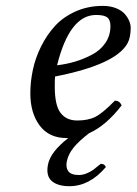

<svg xmlns="http://www.w3.org/2000/svg" viewBox="-20 -459 464 652"><path d="M339.4 108.4Q284.2 173.3 215.8 173.3Q175.8 173.3 155.5 155.5Q135.3 137.7 143.1 99.1Q151.9 56.2 211.9 9.8H206.1Q146.5 9.8 114.7 -32.7Q83 -75.2 83 -142.1Q83 -181.6 91.6 -221.9Q100.1 -262.2 119.6 -301.5Q139.2 -340.8 167 -371.1Q194.8 -401.4 236.8 -420.2Q278.8 -439 329.1 -439Q354.5 -439 374 -431.2Q393.6 -423.3 403.8 -411.4Q414.1 -399.4 418.9 -387.5Q423.8 -375.5 423.8 -365.2Q423.8 -332.5 413.6 -313Q374.5 -239.7 167 -199.2Q166 -191.4 166 -165Q166 -101.1 185.8 -75.4Q205.6 -49.8 242.2 -49.8Q279.3 -49.8 304 -62.3Q328.6 -74.7 370.1 -117.2Q386.2 -117.2 393.1 -101.1Q339.8 -32.2 282.7 -6.8Q248.5 19.5 230.5 41.5Q212.4 63.5 207 88.4Q202.6 109.4 211.9 122.3Q221.2 135.3 247.6 135.3Q261.2 135.3 274.7 129.6Q288.1 124 296.9 117.4Q305.7 110.8 322.3 97.2Q335.4 97.2 339.4 108.4ZM355 -370.1Q355 -391.6 344.2 -399.9Q333.5 -408.2 306.2 -408.2Q216.3 -408.2 173.8 -237.3Q206.1 -241.2 234.9 -249.8Q263.7 -258.3 292.2 -273.2Q320.8 -288.1 337.9 -313.2Q355 -338.4 355 -370.1Z"/></svg>

Font: Linux Libertine G
Style: Italic
Weight: 400
Italic angle: -12°
Designer: Philipp H. Poll
Foundry: Philipp H. Poll
Version: Version 5.1.3